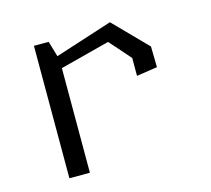

<svg xmlns="http://www.w3.org/2000/svg" viewBox="-81 -614 782 710"><g transform="rotate(-15 310.0 -259.0)"><path d="M441 -301 520.5 -313 519 -392.5 395.5 -518.5 175.5 -447.5 158 -507H101.5V0H180V-400.5L370 -450L441 -369.5Z"/></g></svg>

Font: Monaspace Krypton Light
Style: Regular
Weight: 300
Designer: Riley Cran & the Lettermatic Team
Foundry: Lettermatic
Version: Version 1.101 (Monaspace Krypton)